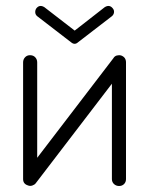

<svg xmlns="http://www.w3.org/2000/svg" viewBox="-20 -606 497 640"><path d="M377 14Q367 14 360 7.5Q353 1 353 -9V-327L99 5Q95 10 87.5 12.5Q80 15 73 12Q57 7 57 -9V-398Q57 -408 63.5 -415Q70 -422 80 -422Q91 -422 97.5 -415Q104 -408 104 -398V-80L358 -412Q362 -419 369.5 -421Q377 -423 384 -421Q400 -415 400 -398V-9Q400 1 393.5 7.5Q387 14 377 14ZM217 -465 104 -552Q98 -557 97.5 -564.5Q97 -572 101 -578Q112 -592 128 -582L229 -504L329 -582Q345 -592 356 -578Q361 -572 360 -564.5Q359 -557 353 -552L240 -465Q229 -455 217 -465Z"/></svg>

Font: Kurewa Gothic CJK TC Regular
Style: Regular
Weight: 400
Designer: Max Yao
Foundry: Max-Everyday
Version: Version 1.071; ttfautohint (v1.8.3)